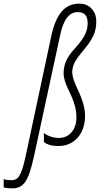

<svg xmlns="http://www.w3.org/2000/svg" viewBox="-127 -785 544 1045"><path d="M304.2 -765.1Q347.2 -765.1 372.1 -737.3Q397 -709.5 397 -667.5Q397 -625.5 381.6 -591.6Q366.2 -557.6 326.9 -511Q287.6 -464.4 276.9 -439.9Q266.1 -415.5 266.1 -392.1Q266.1 -359.9 294.4 -301.3Q335.9 -215.3 335.9 -155.8Q335.9 -82 295.9 -36.1Q255.9 9.8 189.9 9.8Q139.2 9.8 111.8 -12.2V-61Q148.9 -34.2 192.6 -34.2Q236.3 -34.2 262.7 -65.4Q289.1 -96.7 289.1 -147.7Q289.1 -198.7 264.2 -255.9L249 -289.1Q219.2 -348.1 219.2 -385.3Q219.2 -422.4 232.7 -452.6Q246.1 -482.9 274.9 -515.1Q315.9 -559.6 333 -591.6Q350.1 -623.5 350.1 -657.5Q350.1 -691.4 335.9 -705.3Q321.8 -719.2 295.9 -719.2Q226.1 -719.2 200.2 -592.8L61 51.8Q43 133.8 28.1 170.9Q13.2 208 -7.6 224.1Q-28.3 240.2 -58.1 240.2Q-87.9 240.2 -106.9 234.9V189.9Q-89.4 195.8 -66.2 195.8Q-43 195.8 -30.5 183.1Q-18.1 170.4 -7.1 139.2Q3.9 107.9 16.1 48.8L151.9 -587.9Q170.9 -677.2 207.8 -721.2Q244.6 -765.1 304.2 -765.1Z"/></svg>

Font: Open Sans Hebrew Condensed Light
Style: Italic
Weight: 300
Width: 3
Italic angle: -12°
Foundry: Ascender Corporation, Yanek Iontef
Version: Version 2.001;PS 002.001;hotconv 1.0.70;makeotf.lib2.5.58329